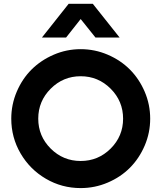

<svg xmlns="http://www.w3.org/2000/svg" viewBox="-20 -960 832 990"><path d="M196.3 -766.6 334 -940.4H458.5L596.7 -766.6H472.2L396 -861.8L320.8 -766.6ZM396 9.8Q298.8 9.8 216.6 -38.3Q134.3 -86.4 86.2 -168.7Q38.1 -251 38.1 -348.1Q38.1 -420.9 66.4 -487.3Q94.7 -553.7 142.8 -601.6Q190.9 -649.4 257.1 -678Q323.2 -706.5 396 -706.5Q468.8 -706.5 535.4 -678Q602.1 -649.4 649.9 -601.3Q697.8 -553.2 726.1 -487.1Q754.4 -420.9 754.4 -348.1Q754.4 -275.4 726.1 -209.2Q697.8 -143.1 649.9 -95Q602.1 -46.9 535.6 -18.6Q469.2 9.8 396 9.8ZM550.5 -193.8Q614.7 -257.8 614.7 -348.1Q614.7 -438.5 550.5 -502.7Q486.3 -566.9 396 -566.9Q305.7 -566.9 241.5 -502.7Q177.2 -438.5 177.2 -348.1Q177.2 -257.8 241.5 -193.8Q305.7 -129.9 396 -129.9Q486.3 -129.9 550.5 -193.8Z"/></svg>

Font: Basically A Sans Serif
Style: Bold
Weight: 700
Designer: Hyung-Suk Kim
Foundry: Mental Design
Version: 1.000